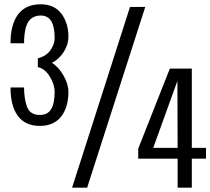

<svg xmlns="http://www.w3.org/2000/svg" viewBox="-20 -872 977 892"><path d="M804.2 -496.1 691.9 -185.1H805.2ZM805.2 -134.8H622.1V-181.2L769 -553.2H871.1V-185.1H937V-134.8H871.1V0H805.2ZM384.8 0H314.9L584 -839.8H654.8ZM28.8 -465.8H91.8Q91.8 -414.1 105 -377.4Q119.1 -337.9 165 -337.9Q201.2 -337.9 217.5 -364.7Q233.9 -391.6 233.9 -445.8Q233.9 -479 211.4 -516.1Q188.5 -553.7 155.8 -560.1V-601.1Q193.8 -610.4 213.9 -638.2Q233.9 -666.5 233.9 -695.8Q233.9 -799.8 169.9 -799.8Q132.8 -799.8 113.3 -773.4Q105.5 -762.7 100.1 -744.6Q91.8 -713.9 91.8 -670.9H28.8Q28.8 -758.3 64 -805.2Q99.1 -852.1 168.9 -852.1Q231.9 -852.1 264.6 -809.1Q297.9 -765.6 297.9 -701.2Q297.9 -665 275.9 -630.4Q253.9 -596.2 221.2 -580.1Q252.4 -561 275.4 -520.5Q297.9 -480.5 297.9 -445.8Q297.9 -373 263.7 -330.1Q230 -287.1 165 -287.1Q97.2 -287.1 63 -333.3Q28.8 -379.4 28.8 -465.8Z"/></svg>

Font: VL Oswald
Style: Light
Weight: 300
Designer: vernon adams
Foundry: vernon adams
Version: Version ; ttfautohint (v0.92.18-e454-dirty) -l 8 -r 50 -G 20